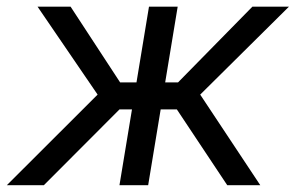

<svg xmlns="http://www.w3.org/2000/svg" viewBox="-45 -542 866 562"><path d="M-24.9 0 240.7 -265.1 64.9 -522.5H161.6L306.6 -300.8H354.5L391.1 -522.5H475.1L438.5 -300.8H476.1L693.8 -522.5H800.8L541 -265.1L716.8 0H620.1L472.7 -221.7H425.3L388.7 0H304.7L341.3 -221.7H304.7L83.5 0Z"/></svg>

Font: Inter 28pt
Style: Italic
Weight: 400
Italic angle: -9.3988°
Designer: Rasmus Andersson
Foundry: rsms
Version: Version 4.001;git-66647c0bb